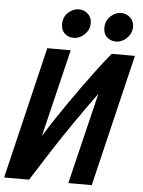

<svg xmlns="http://www.w3.org/2000/svg" viewBox="-73 -957 746 1004"><g transform="rotate(5 300.0 -455.0)"><path d="M-13 0 153 -693H276L165 -233Q188 -271 217.5 -316Q247 -361 281 -410Q315 -459 351 -509Q387 -559 422.5 -606Q458 -653 491 -693H613L447 0H324L440 -479Q378 -394 323.5 -315Q269 -236 219 -158.5Q169 -81 118 0ZM286 -759Q257 -759 238 -776.5Q219 -794 219 -825Q219 -863 244.5 -886.5Q270 -910 300 -910Q328 -910 348 -891.5Q368 -873 368 -843Q368 -818 355 -799Q342 -780 323.5 -769.5Q305 -759 286 -759ZM508 -759Q479 -759 460 -776.5Q441 -794 441 -825Q441 -863 466.5 -886.5Q492 -910 522 -910Q550 -910 570 -891.5Q590 -873 590 -843Q590 -818 577 -799Q564 -780 545.5 -769.5Q527 -759 508 -759Z"/></g></svg>

Font: Ubuntu Sans Mono
Style: Italic
Weight: 400
Italic angle: -13.5°
Monospace: yes
Designer: Dalton Maag Ltd
Foundry: Dalton Maag Ltd
Version: Version 1.006